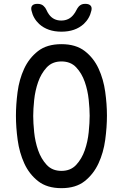

<svg xmlns="http://www.w3.org/2000/svg" viewBox="-20 -970 640 1000"><path d="M300 -80Q348 -80 377 -111.5Q406 -143 421.5 -187.5Q437 -232 442 -281.5Q447 -331 447 -367Q447 -402 442 -450.5Q437 -499 421.5 -543.5Q406 -588 377 -619Q348 -650 300 -650Q252 -650 223 -618.5Q194 -587 178.5 -542.5Q163 -498 158 -449.5Q153 -401 153 -366Q153 -330 158 -281Q163 -232 178.5 -187.5Q194 -143 223 -111.5Q252 -80 300 -80ZM300 10Q225 10 178.5 -26.5Q132 -63 106.5 -119Q81 -175 72 -241Q63 -307 63 -367Q63 -425 71.5 -490.5Q80 -556 105.5 -611.5Q131 -667 177.5 -703.5Q224 -740 300 -740Q375 -740 421.5 -704Q468 -668 493.5 -612.5Q519 -557 528 -492Q537 -427 537 -368Q537 -308 528 -241.5Q519 -175 493 -119Q467 -63 421 -26.5Q375 10 300 10ZM144 -915Q140 -932 148 -941Q156 -950 175 -950Q186 -950 194 -947Q202 -944 207 -939Q217 -930 222 -918Q227 -906 235 -895Q258 -863 299 -863Q340 -863 364 -895Q372 -905 377.5 -916.5Q383 -928 391 -937Q397 -943 404.5 -946.5Q412 -950 424 -950Q443 -950 451.5 -941Q460 -932 456 -915Q447 -874 416 -845Q372 -805 300 -805Q228 -805 184 -845Q153 -874 144 -915Z"/></svg>

Font: Maple Mono NF CN
Style: Regular
Weight: 400
Monospace: yes
Designer: subframe7536
Version: Version 7.000